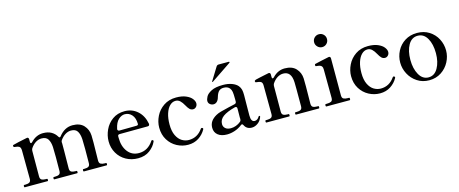

<svg xmlns="http://www.w3.org/2000/svg" viewBox="-43 -1359 4755 1989"><g transform="rotate(-15 2334.5 -364.5)"><path d="M919 -25Q926 -25 926 -12Q926 0 919 0H676Q669 0 669 -12Q669 -25 676 -25H687Q716 -25 731.5 -34Q747 -43 747 -71L748 -221Q748 -285 746 -327Q743 -380 723.5 -412Q704 -444 655 -444Q623 -444 593 -425.5Q563 -407 539 -373Q532 -364 532 -351Q533 -347 533 -340V-261Q533 -181 531 -71Q531 -43 547 -34Q563 -25 591 -25H603Q610 -25 610 -12Q610 0 603 0H360Q352 0 352 -12Q352 -25 360 -25H372Q400 -25 416 -34Q432 -43 432 -71L433 -218Q433 -285 431 -327Q428 -380 408 -412Q388 -444 339 -444Q306 -444 275.5 -425Q245 -406 221 -370Q214 -357 214 -344L213 -71Q213 -43 229 -34Q245 -25 274 -25H285Q293 -25 293 -12Q293 0 285 0H42Q35 0 35 -12Q35 -25 42 -25H54Q82 -25 98 -34Q114 -43 114 -71L112 -378Q111 -409 95.5 -418.5Q80 -428 44 -431Q35 -431 35 -446Q35 -453 40 -454Q47 -457 98.5 -468.5Q150 -480 191 -488L197 -489Q205 -489 209.5 -483.5Q214 -478 214 -469V-442Q214 -434 216.5 -429.5Q219 -425 223 -425Q230 -425 238 -434Q294 -493 368 -493Q421 -493 457 -472Q493 -451 513 -416Q519 -406 525 -406Q532 -406 537 -414Q598 -493 684 -493Q763 -493 804 -448.5Q845 -404 848 -340Q849 -321 849 -261Q849 -181 846 -71Q846 -43 862.5 -34Q879 -25 907 -25Z M1455 -119Q1455 -116 1452 -111Q1431 -62 1380.5 -24Q1330 14 1255 14Q1184 14 1126.5 -18Q1069 -50 1036 -107Q1003 -164 1003 -234Q1003 -296 1030.5 -356Q1058 -416 1112 -455Q1166 -494 1242 -494Q1323 -494 1380.5 -442.5Q1438 -391 1454 -303V-299Q1454 -280 1434 -280L1134 -278Q1113 -278 1113 -260V-242Q1113 -151 1157.5 -93.5Q1202 -36 1277 -36Q1373 -36 1432 -125Q1436 -131 1441 -131Q1445 -131 1449 -127Q1455 -123 1455 -119ZM1122 -338 1121 -332Q1121 -324 1126.5 -319Q1132 -314 1141 -314L1322 -316Q1343 -316 1343 -331Q1342 -395 1311.5 -429Q1281 -463 1237 -463Q1201 -463 1168.5 -433Q1136 -403 1122 -338Z M1546 -236Q1546 -297 1575 -356.5Q1604 -416 1660.5 -454.5Q1717 -493 1795 -493Q1858 -493 1900.5 -474.5Q1943 -456 1963 -430Q1983 -404 1983 -381Q1983 -359 1969 -344Q1955 -329 1936 -329Q1914 -329 1898.5 -344.5Q1883 -360 1868 -388Q1849 -423 1828.5 -442Q1808 -461 1781 -461Q1746 -461 1718 -433.5Q1690 -406 1674 -356Q1658 -306 1658 -240Q1658 -168 1680.5 -121.5Q1703 -75 1738 -54Q1773 -33 1812 -33Q1904 -33 1960 -114Q1965 -120 1970 -120Q1973 -120 1977 -118Q1984 -114 1984 -108Q1984 -104 1982 -101Q1955 -51 1906 -19Q1857 13 1792 13Q1729 13 1672.5 -17Q1616 -47 1581 -103.5Q1546 -160 1546 -236Z M2586 -78 2585 -73Q2571 -33 2539.5 -10.5Q2508 12 2475 12Q2419 12 2396 -36Q2390 -48 2383 -48Q2378 -48 2370 -42Q2334 -14 2291.5 0Q2249 14 2208 14Q2147 14 2111.5 -14.5Q2076 -43 2076 -92Q2076 -131 2095.5 -159.5Q2115 -188 2154 -210Q2177 -223 2206.5 -231Q2236 -239 2294 -253Q2340 -263 2364 -269Q2382 -274 2382 -293V-318Q2382 -372 2378 -396.5Q2374 -421 2360 -438Q2339 -463 2297 -463Q2266 -463 2247 -446Q2228 -429 2215 -385Q2207 -355 2191 -339.5Q2175 -324 2154 -324Q2133 -324 2116 -337.5Q2099 -351 2099 -373Q2099 -392 2113.5 -419.5Q2128 -447 2172.5 -470Q2217 -493 2297 -493Q2352 -493 2393 -477.5Q2434 -462 2455 -437Q2472 -416 2477.5 -393Q2483 -370 2483 -336Q2483 -273 2482 -236L2481 -116Q2481 -47 2521 -47Q2551 -47 2571 -81Q2574 -86 2578 -86Q2581 -86 2583.5 -84Q2586 -82 2586 -78ZM2370 -78Q2381 -88 2381 -105Q2380 -110 2380 -121L2381 -218Q2381 -230 2374.5 -235Q2368 -240 2357 -237Q2269 -214 2226.5 -182.5Q2184 -151 2184 -103Q2184 -75 2204.5 -56.5Q2225 -38 2264 -38Q2290 -38 2318 -48Q2346 -58 2370 -78ZM2412 -690Q2416 -693 2420 -695.5Q2424 -698 2425 -700Q2426 -701 2426 -703Q2426 -705 2424 -707Q2422 -709 2419 -709H2310Q2294 -709 2285 -695L2200 -557L2199 -554Q2199 -553 2200 -551.5Q2201 -550 2203 -550L2206 -551Z M3195 -25Q3202 -25 3202 -12Q3202 0 3195 0H2951Q2944 0 2944 -12Q2944 -25 2951 -25H2964Q2992 -25 3007.5 -34Q3023 -43 3023 -71V-251L3022 -327Q3018 -445 2931 -445Q2898 -445 2867.5 -426Q2837 -407 2813 -371Q2806 -358 2806 -345L2805 -71Q2805 -43 2821 -34Q2837 -25 2866 -25H2877Q2884 -25 2884 -12Q2884 0 2877 0H2634Q2626 0 2626 -12Q2626 -25 2634 -25H2646Q2674 -25 2690 -34Q2706 -43 2706 -71L2704 -378Q2704 -409 2688.5 -418.5Q2673 -428 2636 -431Q2627 -432 2627 -447Q2635 -456 2644 -458Q2664 -463 2689.5 -468.5Q2715 -474 2739 -479Q2766 -484 2783 -488L2789 -489Q2797 -489 2801.5 -483.5Q2806 -478 2806 -469V-442Q2806 -434 2808.5 -429.5Q2811 -425 2815 -425Q2822 -425 2830 -434Q2886 -493 2959 -493Q3039 -493 3080 -448.5Q3121 -404 3124 -341Q3125 -320 3125 -256Q3125 -176 3123 -71Q3123 -43 3138.5 -34Q3154 -25 3183 -25Z M3325 -674Q3325 -703 3345 -723Q3365 -743 3394 -743Q3423 -743 3443 -723Q3463 -703 3463 -674Q3463 -645 3443 -625Q3423 -605 3394 -605Q3366 -605 3345.5 -625.5Q3325 -646 3325 -674ZM3277 0Q3269 0 3269 -13Q3269 -26 3277 -26H3288Q3318 -26 3334.5 -34.5Q3351 -43 3351 -72L3349 -378Q3349 -400 3341 -410.5Q3333 -421 3320 -425Q3307 -429 3282 -431Q3276 -431 3274.5 -434.5Q3273 -438 3273 -444Q3273 -448 3274 -451Q3275 -454 3278 -455Q3299 -460 3343 -470Q3387 -480 3428 -488L3434 -489Q3442 -489 3446.5 -483.5Q3451 -478 3451 -469V-72Q3451 -43 3468 -34.5Q3485 -26 3514 -26H3526Q3533 -26 3533 -13Q3533 0 3526 0Z M3604 -236Q3604 -297 3633 -356.5Q3662 -416 3718.5 -454.5Q3775 -493 3853 -493Q3916 -493 3958.5 -474.5Q4001 -456 4021 -430Q4041 -404 4041 -381Q4041 -359 4027 -344Q4013 -329 3994 -329Q3972 -329 3956.5 -344.5Q3941 -360 3926 -388Q3907 -423 3886.5 -442Q3866 -461 3839 -461Q3804 -461 3776 -433.5Q3748 -406 3732 -356Q3716 -306 3716 -240Q3716 -168 3738.5 -121.5Q3761 -75 3796 -54Q3831 -33 3870 -33Q3962 -33 4018 -114Q4023 -120 4028 -120Q4031 -120 4035 -118Q4042 -114 4042 -108Q4042 -104 4040 -101Q4013 -51 3964 -19Q3915 13 3850 13Q3787 13 3730.5 -17Q3674 -47 3639 -103.5Q3604 -160 3604 -236Z M4132 -240Q4132 -306 4162 -364Q4192 -422 4248 -457.5Q4304 -493 4378 -493Q4452 -493 4508 -457.5Q4564 -422 4594 -364Q4624 -306 4624 -240Q4624 -177 4593.5 -118.5Q4563 -60 4507 -23Q4451 14 4378 14Q4305 14 4249 -23Q4193 -60 4162.5 -118.5Q4132 -177 4132 -240ZM4515 -240Q4515 -337 4479 -400Q4443 -463 4378 -463Q4313 -463 4277 -400Q4241 -337 4241 -240Q4241 -146 4277.5 -81.5Q4314 -17 4378 -17Q4442 -17 4478.5 -81.5Q4515 -146 4515 -240Z"/></g></svg>

Font: Shippori Mincho B1 SemiBold
Style: Regular
Weight: 600
Designer: FONTDASU
Foundry: FONTDASU / Google Inc. / but / Adobe
Version: Version 3.110; ttfautohint (v1.8.3)